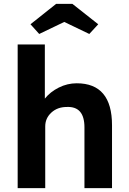

<svg xmlns="http://www.w3.org/2000/svg" viewBox="-20 -969 662 989"><path d="M71 0V-740H211V-461Q239 -496 283 -518Q327 -540 375 -540Q557 -540 557 -324V0H415V-313Q415 -422 324 -418Q276 -418 244.5 -389Q213 -360 213 -318V0ZM182 -794 137 -844 269 -949H353L486 -844L440 -794L311 -856Z"/></svg>

Font: Lexend Deca SemiBold
Style: Regular
Weight: 600
Designer: Bonnie Shaver-Troup, Thomas Jockin
Foundry: Lexend
Version: Version 1.008; ttfautohint (v1.8.4.7-5d5b)